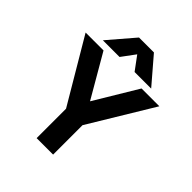

<svg xmlns="http://www.w3.org/2000/svg" viewBox="-245 -1073 1228 1228"><g transform="rotate(45 369.0 -459.0)"><path d="M299 -918H434L585 -742H435L367 -834L299 -742H148ZM291 -266 35 -699H197L366 -408L541 -699H702L440 -266V0H291Z"/></g></svg>

Font: Prompt SemiBold
Style: Regular
Weight: 600
Designer: Katatrad Team
Foundry: CadsonDemak
Version: Version 1.001